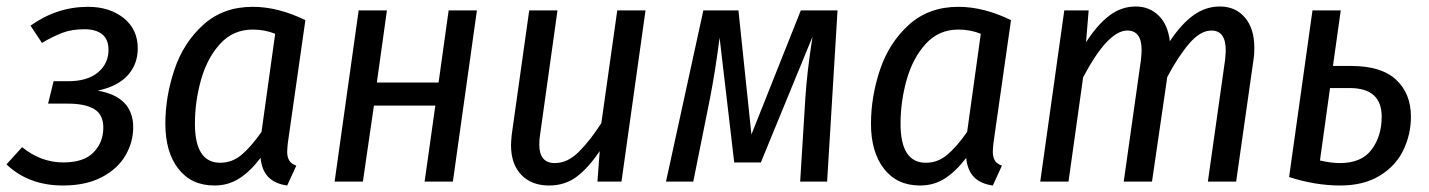

<svg xmlns="http://www.w3.org/2000/svg" viewBox="-24 -559 4400 591"><path d="M400 -410Q400 -361 369 -327Q338 -293 277 -280Q386 -261 386 -167Q386 -122 362.5 -81Q339 -40 290 -14Q241 12 170 12Q64 12 -4 -53L44 -106Q102 -59 171 -59Q234 -59 264 -90Q294 -121 294 -166Q294 -207 265.5 -223.5Q237 -240 186 -240H124L141 -309H185Q246 -309 278 -336.5Q310 -364 310 -405Q310 -438 290.5 -453.5Q271 -469 236 -469Q198 -469 169.5 -458.5Q141 -448 105 -427L70 -480Q151 -538 247 -538Q313 -538 356.5 -503.5Q400 -469 400 -410Z M916 -497 862 -119Q860 -99 860 -92Q860 -76 866 -65.5Q872 -55 888 -49L860 12Q823 7 802.5 -13.5Q782 -34 778 -73Q747 -32 713 -10Q679 12 636 12Q565 12 525 -39.5Q485 -91 485 -178Q485 -262 513 -345Q541 -428 602 -483Q663 -538 754 -538Q832 -538 916 -497ZM576 -178Q576 -58 654 -58Q690 -58 719 -82Q748 -106 781 -153L823 -455Q791 -468 754 -468Q694 -468 654 -424.5Q614 -381 595 -314Q576 -247 576 -178Z M1316 -234H1127L1093 0H1006L1080 -527H1167L1136 -305H1326L1357 -527H1444L1370 0H1283Z M1549 -112Q1549 -121 1551 -143L1605 -527H1692L1638 -141Q1636 -131 1636 -114Q1636 -57 1684 -57Q1723 -57 1758 -92Q1793 -127 1827 -180L1876 -527H1963L1889 0H1815L1822 -94Q1787 -42 1751 -15Q1715 12 1666 12Q1612 12 1580.5 -21Q1549 -54 1549 -112Z M2522 0H2439L2455 -258Q2460 -337 2477 -446L2318 -59H2236L2191 -443Q2178 -341 2161 -254L2110 0H2026L2141 -527H2249L2289 -145L2441 -527H2554Z M3088 -497 3034 -119Q3032 -99 3032 -92Q3032 -76 3038 -65.5Q3044 -55 3060 -49L3032 12Q2995 7 2974.5 -13.5Q2954 -34 2950 -73Q2919 -32 2885 -10Q2851 12 2808 12Q2737 12 2697 -39.5Q2657 -91 2657 -178Q2657 -262 2685 -345Q2713 -428 2774 -483Q2835 -538 2926 -538Q3004 -538 3088 -497ZM2748 -178Q2748 -58 2826 -58Q2862 -58 2891 -82Q2920 -106 2953 -153L2995 -455Q2963 -468 2926 -468Q2866 -468 2826 -424.5Q2786 -381 2767 -314Q2748 -247 2748 -178Z M3837 -412Q3837 -391 3835 -379L3781 0H3694L3747 -375Q3749 -397 3749 -404Q3749 -465 3705 -465Q3671 -465 3637 -425.5Q3603 -386 3569 -322L3522 0H3435L3488 -375Q3490 -397 3490 -405Q3490 -465 3446 -465Q3386 -465 3310 -321L3265 0H3178L3252 -527H3327L3319 -429Q3353 -482 3390 -510.5Q3427 -539 3472 -539Q3514 -539 3542.5 -511Q3571 -483 3577 -432Q3612 -485 3649.5 -512Q3687 -539 3731 -539Q3779 -539 3808 -505Q3837 -471 3837 -412Z M4319 -200Q4319 -146 4296 -97.5Q4273 -49 4223.5 -18.5Q4174 12 4101 12Q4025 12 3944 -14L4016 -527H4103L4079 -356H4135Q4228 -356 4273.5 -313.5Q4319 -271 4319 -200ZM4229 -200Q4229 -288 4130 -288H4070L4039 -65Q4074 -57 4100 -57Q4167 -57 4198 -98.5Q4229 -140 4229 -200Z"/></svg>

Font: Fira Sans Condensed
Style: Italic
Weight: 400
Width: 3
Italic angle: -8°
Designer: bBox Type GmbH & Carrois Corporate GbR & Edenspiekermann AG
Foundry: bBox Type GmbH & Carrois Corporate GbR & Edenspiekermann AG
Version: Version 4.301